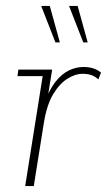

<svg xmlns="http://www.w3.org/2000/svg" viewBox="-20 -628 361 648"><path d="M65 0 124 -371H39L42 -393H156L143 -312Q155 -336 168 -353Q189 -379 213 -390.5Q237 -402 262 -402Q298 -402 321 -383L312 -360Q300 -371 287 -375Q274 -379 258 -379Q235 -379 208.5 -363Q182 -347 160 -311Q138 -275 128 -213L94 0ZM261 -485 213 -608H242L276 -485ZM167 -485 119 -608H148L182 -485Z"/></svg>

Font: Rokkitt SemiBold Thin
Style: Italic
Weight: 250
Italic angle: -9°
Version: Version 3.103